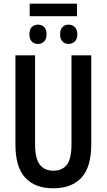

<svg xmlns="http://www.w3.org/2000/svg" viewBox="-20 -1015 580 1045"><path d="M476.6 -713.9V-229Q476.6 -106.4 423.6 -48.3Q370.6 9.8 270 9.8Q169.9 9.8 116.9 -48.3Q64 -106.4 64 -227.5V-713.9H170.9V-229.5Q170.9 -152.3 196.5 -119.1Q222.2 -85.9 270.5 -85.9Q319.3 -85.9 344.2 -118.7Q369.1 -151.4 369.1 -230.5V-713.9ZM398.9 -995.1V-926.8H141.6V-995.1ZM187 -880.9Q207 -880.9 220.2 -867.9Q233.4 -855 233.4 -828.1Q233.4 -802.2 220.2 -789.1Q207 -775.9 187 -775.9Q166 -775.9 153.1 -789.1Q140.1 -802.2 140.1 -828.1Q140.1 -855 153.1 -867.9Q166 -880.9 187 -880.9ZM353 -880.9Q373 -880.9 387 -867.9Q400.9 -855 400.9 -828.1Q400.9 -802.2 387 -789.1Q373 -775.9 353 -775.9Q333 -775.9 320.1 -789.1Q307.1 -802.2 307.1 -828.1Q307.1 -855 320.1 -867.9Q333 -880.9 353 -880.9Z"/></svg>

Font: Open Sans Condensed SemiBold
Style: Regular
Weight: 600
Width: 3
Designer: Monotype Design Team
Foundry: Monotype Imaging Inc.
Version: Version 3.000; ttfautohint (v1.8.4)